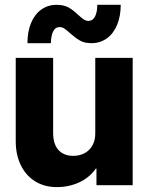

<svg xmlns="http://www.w3.org/2000/svg" viewBox="-20 -764 617 792"><path d="M44.9 -181.6V-525.4H199.2V-215.8Q199.2 -169.4 221.2 -145.3Q243.2 -121.1 282.2 -121.1Q308.1 -121.1 328.9 -132.1Q349.6 -143.1 361.6 -164.6Q373.5 -186 373 -216.8V-525.4H527.3V0H377.9V-68.4H375Q349.6 -31.7 307.1 -12Q264.6 7.8 214.8 7.8Q163.1 7.8 124.8 -16.1Q86.4 -40 65.7 -83Q44.9 -126 44.9 -181.6ZM213.4 -744.1Q243.2 -744.1 262.7 -733.2Q282.2 -722.2 303.2 -702.1Q316.4 -689.9 325.7 -683.8Q335 -677.7 345.2 -677.7Q363.3 -678.2 372.3 -696.5Q381.3 -714.8 381.3 -744.1H478Q478 -697.3 463.1 -661.4Q448.2 -625.5 420.7 -605.7Q393.1 -585.9 356.9 -585.9Q328.6 -585.9 309.8 -596.7Q291 -607.4 269 -627Q254.9 -640.1 245.6 -646.2Q236.3 -652.3 225.1 -652.3Q208 -652.3 199.2 -634.3Q190.4 -616.2 189.9 -585.9H93.3Q93.3 -633.8 108.2 -669.4Q123 -705.1 150.4 -724.6Q177.7 -744.1 213.4 -744.1Z"/></svg>

Font: Reddit Sans Chocolate ExtraBold
Style: Regular
Weight: 800
Designer: Stephen Hutchings
Foundry: Reddit
Version: Version 1.011